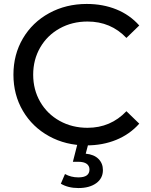

<svg xmlns="http://www.w3.org/2000/svg" viewBox="-20 -728 763 972"><path d="M48 -350Q48 -452 96 -533.5Q144 -615 229 -661.5Q314 -708 419 -708Q501 -708 569 -680.5Q637 -653 685 -599L620 -536Q541 -619 423 -619Q345 -619 282 -584Q219 -549 183.5 -487.5Q148 -426 148 -350Q148 -274 183.5 -212.5Q219 -151 282 -116Q345 -81 423 -81Q540 -81 620 -165L685 -102Q637 -48 568.5 -20Q500 8 418 8Q313 8 228.5 -38.5Q144 -85 96 -166.5Q48 -248 48 -350ZM288 202 309 153Q339 170 377 170Q433 170 433 130Q433 112 419 101.5Q405 91 376 91H349L374 -7H429L414 50Q456 54 478.5 76.5Q501 99 501 133Q501 175 467 199.5Q433 224 377 224Q325 224 288 202Z"/></svg>

Font: APTA Sans Medium
Style: Bold
Weight: 500
Version: Version 7.200